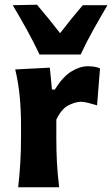

<svg xmlns="http://www.w3.org/2000/svg" viewBox="-20 -793 475 813"><path d="M57 0Q63 -53.5 66 -103.8Q69 -154 69 -216V-266Q69 -323 63.8 -381.2Q58.5 -439.5 44.5 -499L191 -506.5L200 -414H212.5Q246.5 -469 282.8 -490.8Q319 -512.5 351.5 -512.5Q362.5 -512.5 376.8 -510.8Q391 -509 403.5 -503.5L391 -347Q373 -352.5 354.2 -357.2Q335.5 -362 323 -362Q300 -362 270.2 -347.2Q240.5 -332.5 218.5 -286.5V-208Q218.5 -152 221.2 -102.8Q224 -53.5 230.5 0ZM147.5 -562Q123 -614 94 -666.5Q65 -719 34 -771L136.5 -773Q187 -714 234.5 -652.5Q280 -712 330.5 -771H435Q404 -718.5 374.8 -666.2Q345.5 -614 321.5 -562Z"/></svg>

Font: Commissioner Flair
Style: Bold
Weight: 700
Designer: Kostas Bartsokas
Foundry: Kostas Bartsokas
Version: Version 1.000; ttfautohint (v1.8.3)